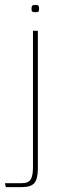

<svg xmlns="http://www.w3.org/2000/svg" viewBox="-70 -596 245 786"><path d="M-46 170 -50 154H18Q47 154 56 138Q65 122 65 90V-470H85V93Q85 136 71 153Q57 170 19 170ZM75 -546Q65 -546 62 -548.5Q59 -551 59 -560Q59 -569 62 -572.5Q65 -576 75 -576Q85 -576 87.5 -572.5Q90 -569 90 -560Q90 -551 87.5 -548.5Q85 -546 75 -546Z"/></svg>

Font: Smooch Sans Thin Thin
Style: Regular
Weight: 250
Version: Version 1.010